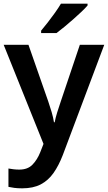

<svg xmlns="http://www.w3.org/2000/svg" viewBox="-20 -786 588 1046"><path d="M101 240Q76 240 57.5 237.5Q39 235 26 232V132Q37 134 52.5 136Q68 138 85 138Q131 138 157 111Q183 84 199 44L217 -2L0 -542H135L243 -233Q253 -204 261.5 -175Q270 -146 274 -120H278Q282 -143 291.5 -173.5Q301 -204 311 -233L415 -542H548L322 59Q300 116 271.5 156.5Q243 197 202 218.5Q161 240 101 240ZM457 -756Q445 -742 424 -722Q403 -702 378.5 -680.5Q354 -659 330.5 -639.5Q307 -620 288 -606H204V-619Q220 -638 240 -663.5Q260 -689 279.5 -716.5Q299 -744 312 -766H457Z"/></svg>

Font: Noto Sans Symbols SemiBold
Style: Regular
Weight: 600
Version: Version 2.002